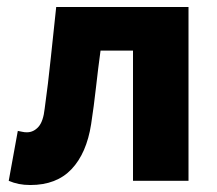

<svg xmlns="http://www.w3.org/2000/svg" viewBox="-20 -518 622 550"><path d="M67 12Q49 12 34 9Q19 6 5 0L31 -143Q37 -142 43.5 -140.5Q50 -139 57 -139Q76 -139 90 -154.5Q104 -170 108 -207Q118 -279 125.5 -352Q133 -425 141 -498H520V0H361V-373H268Q261 -322 255 -268Q249 -214 241 -162Q228 -79 185 -33.5Q142 12 67 12Z"/></svg>

Font: Source Sans 3 ExtraBold
Style: Regular
Weight: 800
Designer: Paul D. Hunt
Foundry: Adobe
Version: Version 3.052;hotconv 1.1.0;makeotfexe 2.6.0